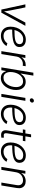

<svg xmlns="http://www.w3.org/2000/svg" viewBox="1767 -2547 791 4365"><g transform="rotate(90 2162.5 -364.5)"><path d="M197.3 0 79.1 -545.9H147.9L217.8 -202.6Q227.1 -156.7 232.7 -110.8Q238.3 -64.9 245.6 -21.5H221.7Q243.7 -64.9 264.2 -110.8Q284.7 -156.7 309.6 -202.6L492.7 -545.9H567.4L268.6 0Z M794.4 10.3Q730.5 10.3 684.1 -16.1Q637.7 -42.5 612.1 -90.8Q586.4 -139.2 586.4 -205.6Q586.4 -279.3 608.9 -343Q631.3 -406.7 671.9 -454.6Q712.4 -502.4 766.4 -529.3Q820.3 -556.2 883.3 -556.2Q934.6 -556.2 971.9 -538.8Q1009.3 -521.5 1029.3 -489.5Q1049.3 -457.5 1049.3 -413.1Q1049.3 -363.8 1023.7 -331.3Q998 -298.8 946.5 -280Q895 -261.2 816.7 -253.4Q738.3 -245.6 633.8 -245.6L641.6 -297.4Q731.4 -297.4 796.1 -301.8Q860.8 -306.2 902.3 -318.6Q943.8 -331.1 963.6 -354Q983.4 -377 983.4 -413.6Q983.4 -453.1 955.1 -474.9Q926.8 -496.6 877.4 -496.6Q820.8 -496.6 778.3 -470.7Q735.8 -444.8 707.5 -402.3Q679.2 -359.9 664.8 -308.3Q650.4 -256.8 650.4 -205.6Q650.4 -160.6 666.5 -125.2Q682.6 -89.8 715.3 -69.3Q748 -48.8 797.9 -48.8Q851.6 -48.8 896 -73Q940.4 -97.2 965.8 -137.2L1025.9 -117.2Q993.2 -59.1 930.9 -24.4Q868.7 10.3 794.4 10.3Z M1142.6 0 1232.9 -545.9H1297.4L1283.2 -460.9H1288.1Q1311.5 -502.9 1356.2 -528.1Q1400.9 -553.2 1452.1 -553.2Q1460 -553.2 1469.2 -553Q1478.5 -552.7 1485.4 -552.2L1474.6 -485.8Q1469.7 -486.8 1459 -488Q1448.2 -489.3 1436 -489.3Q1394 -489.3 1357.9 -471.2Q1321.8 -453.1 1297.6 -421.9Q1273.4 -390.6 1266.6 -350.1L1209 0Z M1754.4 11.7Q1704.1 11.7 1672.9 -5.9Q1641.6 -23.4 1624.8 -49.8Q1607.9 -76.2 1600.6 -102.1H1593.8L1576.7 0H1512.2L1632.8 -727.5H1699.2L1651.4 -440.9H1657.2Q1672.9 -466.8 1696.5 -492.7Q1720.2 -518.6 1755.1 -535.9Q1790 -553.2 1838.9 -553.2Q1897 -553.2 1939 -526.4Q1981 -499.5 2003.7 -451.2Q2026.4 -402.8 2026.4 -336.4Q2026.4 -273.9 2007.8 -212.2Q1989.3 -150.4 1954.1 -99.9Q1918.9 -49.3 1868.7 -18.8Q1818.4 11.7 1754.4 11.7ZM1746.6 -48.3Q1797.9 -48.3 1837.4 -74.2Q1877 -100.1 1904.3 -142.3Q1931.6 -184.6 1945.8 -235.1Q1960 -285.6 1960 -335Q1960 -404.8 1927.2 -449Q1894.5 -493.2 1828.6 -493.2Q1777.3 -493.2 1737.8 -467.8Q1698.2 -442.4 1671.4 -400.6Q1644.5 -358.9 1630.9 -308.1Q1617.2 -257.3 1617.2 -207Q1617.2 -135.7 1649.9 -92Q1682.6 -48.3 1746.6 -48.3Z M2115.2 0 2205.6 -545.9H2272L2181.6 0ZM2255.9 -647Q2235.8 -647 2223.9 -660.6Q2211.9 -674.3 2215.3 -693.4Q2218.3 -712.9 2234.9 -726.3Q2251.5 -739.7 2271.5 -739.7Q2291.5 -739.7 2303.5 -726.3Q2315.4 -712.9 2312 -693.4Q2309.1 -674.3 2292.5 -660.6Q2275.9 -647 2255.9 -647Z M2568.4 10.3Q2504.4 10.3 2458 -16.1Q2411.6 -42.5 2386 -90.8Q2360.4 -139.2 2360.4 -205.6Q2360.4 -279.3 2382.8 -343Q2405.3 -406.7 2445.8 -454.6Q2486.3 -502.4 2540.3 -529.3Q2594.2 -556.2 2657.2 -556.2Q2708.5 -556.2 2745.8 -538.8Q2783.2 -521.5 2803.2 -489.5Q2823.2 -457.5 2823.2 -413.1Q2823.2 -363.8 2797.6 -331.3Q2772 -298.8 2720.5 -280Q2668.9 -261.2 2590.6 -253.4Q2512.2 -245.6 2407.7 -245.6L2415.5 -297.4Q2505.4 -297.4 2570.1 -301.8Q2634.8 -306.2 2676.3 -318.6Q2717.8 -331.1 2737.5 -354Q2757.3 -377 2757.3 -413.6Q2757.3 -453.1 2729 -474.9Q2700.7 -496.6 2651.4 -496.6Q2594.7 -496.6 2552.2 -470.7Q2509.8 -444.8 2481.4 -402.3Q2453.1 -359.9 2438.7 -308.3Q2424.3 -256.8 2424.3 -205.6Q2424.3 -160.6 2440.4 -125.2Q2456.5 -89.8 2489.3 -69.3Q2522 -48.8 2571.8 -48.8Q2625.5 -48.8 2669.9 -73Q2714.4 -97.2 2739.7 -137.2L2799.8 -117.2Q2767.1 -59.1 2704.8 -24.4Q2642.6 10.3 2568.4 10.3Z M3191.4 -545.9 3182.1 -488.3H2921.9L2931.6 -545.9ZM3034.7 -675.8H3101.1L3010.3 -128.9Q3003.4 -87.4 3018.8 -68.8Q3034.2 -50.3 3071.3 -54.2Q3078.1 -54.2 3088.6 -55.9Q3099.1 -57.6 3107.9 -59.6L3111.8 -2.4Q3101.6 0.5 3088.4 2.7Q3075.2 4.9 3061.5 5.4Q2994.6 9.8 2963.9 -25.9Q2933.1 -61.5 2943.4 -124.5Z M3426.8 10.3Q3362.8 10.3 3316.4 -16.1Q3270 -42.5 3244.4 -90.8Q3218.8 -139.2 3218.8 -205.6Q3218.8 -279.3 3241.2 -343Q3263.7 -406.7 3304.2 -454.6Q3344.7 -502.4 3398.7 -529.3Q3452.6 -556.2 3515.6 -556.2Q3566.9 -556.2 3604.2 -538.8Q3641.6 -521.5 3661.6 -489.5Q3681.6 -457.5 3681.6 -413.1Q3681.6 -363.8 3656 -331.3Q3630.4 -298.8 3578.9 -280Q3527.3 -261.2 3449 -253.4Q3370.6 -245.6 3266.1 -245.6L3273.9 -297.4Q3363.8 -297.4 3428.5 -301.8Q3493.2 -306.2 3534.7 -318.6Q3576.2 -331.1 3595.9 -354Q3615.7 -377 3615.7 -413.6Q3615.7 -453.1 3587.4 -474.9Q3559.1 -496.6 3509.8 -496.6Q3453.1 -496.6 3410.6 -470.7Q3368.2 -444.8 3339.8 -402.3Q3311.5 -359.9 3297.1 -308.3Q3282.7 -256.8 3282.7 -205.6Q3282.7 -160.6 3298.8 -125.2Q3314.9 -89.8 3347.7 -69.3Q3380.4 -48.8 3430.2 -48.8Q3483.9 -48.8 3528.3 -73Q3572.8 -97.2 3598.1 -137.2L3658.2 -117.2Q3625.5 -59.1 3563.2 -24.4Q3501 10.3 3426.8 10.3Z M3897 -338.4 3840.8 0H3774.9L3865.2 -545.9H3929.2L3908.2 -418.5L3897.9 -420.4Q3931.6 -490.7 3983.9 -522Q4036.1 -553.2 4097.7 -553.2Q4154.3 -553.2 4193.1 -529.5Q4231.9 -505.9 4248.8 -460.9Q4265.6 -416 4254.4 -351.1L4196.3 0H4130.4L4188.5 -350.1Q4199.7 -417.5 4169.7 -455.1Q4139.6 -492.7 4078.1 -492.7Q4034.7 -492.7 3996.3 -473.9Q3958 -455.1 3931.4 -420.2Q3904.8 -385.3 3897 -338.4Z"/></g></svg>

Font: Inter Light
Style: Italic
Weight: 300
Italic angle: -9.3988°
Designer: Rasmus Andersson
Foundry: rsms
Version: Version 4.001;git-66647c0bb